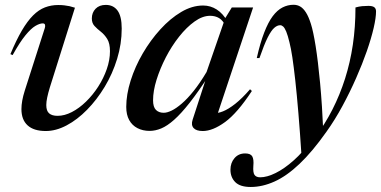

<svg xmlns="http://www.w3.org/2000/svg" viewBox="-20 -524 1556 784"><path d="M477 -407.5Q477 -344.5 458.2 -283.5Q439.5 -222.5 407.5 -169.5Q375.5 -116.5 335.5 -75.8Q295.5 -35 252 -12Q208.5 11 167 11Q118 11 92.8 -12Q67.5 -35 67.5 -78.5Q67.5 -111 81 -153.5L163 -409.5Q165.5 -417.5 163.8 -423Q162 -428.5 154.5 -428.5Q142 -428.5 124.2 -418Q106.5 -407.5 83.8 -379.8Q61 -352 31.5 -299L22.5 -303Q46.5 -360.5 69.2 -399.2Q92 -438 115 -461Q138 -484 163.5 -493.8Q189 -503.5 217.5 -503.5Q231.5 -503.5 242.5 -502.2Q253.5 -501 263.8 -498.8Q274 -496.5 286 -492.5L183.5 -167Q176.5 -144 172.8 -126.2Q169 -108.5 169 -95Q169 -71 180.8 -61Q192.5 -51 215 -51Q243.5 -51 273.5 -66.5Q303.5 -82 331.2 -109Q359 -136 381 -170.2Q403 -204.5 416 -241.8Q429 -279 429 -315Q429 -347 417.8 -365Q406.5 -383 391.8 -394.5Q377 -406 366 -417.8Q355 -429.5 355 -448.5Q355 -472.5 370.2 -488.2Q385.5 -504 412 -504Q443 -504 460 -480.8Q477 -457.5 477 -407.5Z M766.5 -35 826 -218 834 -217.5Q789.5 -149 754.5 -104.5Q719.5 -60 691 -34.8Q662.5 -9.5 638.2 0.5Q614 10.5 591 10.5Q563 10.5 541.2 -0.8Q519.5 -12 507.5 -33.8Q495.5 -55.5 495.5 -87.5Q495.5 -138 513.5 -195Q531.5 -252 563 -306Q594.5 -360 634.8 -404.2Q675 -448.5 719.8 -475Q764.5 -501.5 809.5 -501.5Q839.5 -501.5 865 -485.2Q890.5 -469 909.5 -435.5L901 -418Q890.5 -440.5 874.8 -450Q859 -459.5 838 -459.5Q807 -459.5 774.5 -436.2Q742 -413 711.5 -374.5Q681 -336 657.2 -290Q633.5 -244 619.2 -198.2Q605 -152.5 605 -114.5Q605 -87 616.8 -75.2Q628.5 -63.5 648.5 -63.5Q662.5 -63.5 681 -72.5Q699.5 -81.5 722.2 -101Q745 -120.5 770.5 -152.2Q796 -184 823.5 -230L899.5 -449.5L926.5 -493.5H1013.5L863.5 -44L852 -62.5Q868 -60.5 890.2 -69.2Q912.5 -78 940.5 -100Q968.5 -122 1001 -159.5L1008.5 -152.5Q949 -62 898.8 -25.5Q848.5 11 808 11Q781.5 11 770.5 -1.2Q759.5 -13.5 766.5 -35Z M1039.5 -287H1028.5Q1042.5 -349 1058.8 -391Q1075 -433 1093.5 -457.8Q1112 -482.5 1133.5 -493.5Q1155 -504.5 1178.5 -504.5Q1194 -504.5 1206.2 -497.2Q1218.5 -490 1229.2 -473.2Q1240 -456.5 1249.5 -426.5Q1259 -397 1268.8 -336.2Q1278.5 -275.5 1287 -185.5Q1295.5 -95.5 1300.5 21.5L1211.5 117Q1205 16 1198.5 -61.5Q1192 -139 1185.8 -195.2Q1179.5 -251.5 1173.8 -289.8Q1168 -328 1162 -351Q1155 -380 1148.8 -395Q1142.5 -410 1136.5 -415.5Q1130.5 -421 1124 -421Q1112 -421 1099.8 -410.2Q1087.5 -399.5 1073 -370.8Q1058.5 -342 1039.5 -287ZM1253 48 1266.5 37Q1307 -17 1337.5 -77Q1368 -137 1389 -203Q1410 -269 1420.8 -341.5Q1431.5 -414 1431.5 -493.5Q1445.5 -497.5 1458.5 -498.8Q1471.5 -500 1484 -500Q1501 -500 1508.2 -494.5Q1515.5 -489 1515.5 -477.5Q1515.5 -452 1505.8 -409.8Q1496 -367.5 1477.8 -315Q1459.5 -262.5 1434.2 -205.2Q1409 -148 1378.5 -91.5Q1348 -35 1313 14Q1255.5 95.5 1203 145.2Q1150.5 195 1101 217.2Q1051.5 239.5 1004 239.5Q960.5 239.5 940.8 219.8Q921 200 921 169Q921 141 937.5 121.8Q954 102.5 981 102.5Q1003 102.5 1010 114.5Q1017 126.5 1014.5 153.5Q1012.5 181 1019.5 190.5Q1026.5 200 1042.5 200Q1070 200 1105.5 182.5Q1141 165 1179.2 131Q1217.5 97 1253 48Z"/></svg>

Font: Newsreader 60pt Medium
Style: Italic
Weight: 500
Italic angle: -17°
Designer: Hugues Gentile
Foundry: Production Type
Version: Version 1.003